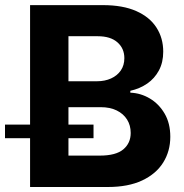

<svg xmlns="http://www.w3.org/2000/svg" viewBox="-57 -748 738 768"><path d="M63.3 0V-727.5H354.5Q434.6 -727.5 488.3 -703.6Q542 -679.7 568.9 -637.6Q595.9 -595.6 595.9 -541.2Q595.9 -498.4 578.7 -466.3Q561.5 -434.2 531.9 -413.7Q502.2 -393.3 464.3 -384.8V-377.3Q505.9 -375.7 542.3 -354.1Q578.8 -332.4 601.5 -293.6Q624.2 -254.8 624.2 -201Q624.2 -143.4 595.8 -97.9Q567.4 -52.4 511.7 -26.2Q456.1 0 374 0ZM216.8 -125.6H342.4Q406.5 -125.6 436.2 -150.5Q465.8 -175.4 465.8 -216.2Q465.8 -246.6 451.3 -269.8Q436.7 -293 409.8 -306.2Q382.9 -319.3 346.1 -319.3H216.8ZM216.8 -423H331.1Q362.4 -423 387.2 -434.2Q411.9 -445.4 426.2 -466.1Q440.4 -486.7 440.4 -515.4Q440.4 -554.5 412.6 -578.8Q384.9 -603.1 334 -603.1H216.8ZM-37 -195.3V-249.6H317.1V-195.3Z"/></svg>

Font: Inter
Style: Regular
Weight: 400
Designer: Rasmus Andersson
Foundry: rsms
Version: Version 4.000;git-8c9346024